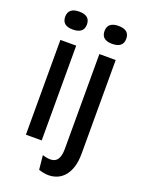

<svg xmlns="http://www.w3.org/2000/svg" viewBox="-160 -774 746 1005"><g transform="rotate(20 213.0 -271.0)"><path d="M59 0V-528H147V0ZM101 -601Q71 -601 56 -613.5Q41 -626 41 -651Q41 -676 56.5 -688.5Q72 -701 101 -701Q132 -701 147 -688.5Q162 -676 162 -651Q162 -626 146.5 -613.5Q131 -601 101 -601ZM242 159Q229 159 215.5 156.5Q202 154 187 149L179 70Q229 86 252.5 69.5Q276 53 276 -1V-528H367V-6Q367 36 357.5 67Q348 98 331 118.5Q314 139 291 149Q268 159 242 159ZM320 -601Q290 -601 275 -613.5Q260 -626 260 -651Q260 -676 275.5 -688.5Q291 -701 320 -701Q351 -701 366 -688.5Q381 -676 381 -651Q381 -626 365.5 -613.5Q350 -601 320 -601Z"/></g></svg>

Font: Bricolage Grotesque 24pt Condensed
Style: Regular
Weight: 400
Width: 3
Designer: Mathieu Triay
Foundry: Atelier Triay
Version: Version 1.001;gftools[0.9.33.dev8+g029e19f]